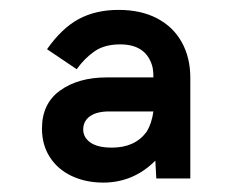

<svg xmlns="http://www.w3.org/2000/svg" viewBox="-20 -728 504 398"><path d="M67 -461.5Q67 -513.5 104.8 -540.5Q142.5 -567.5 201 -567.5H298Q298 -584 295 -593Q281.5 -636 229 -636Q197 -636 176.2 -621.8Q155.5 -607.5 139 -584.5L77.5 -626Q108 -669.5 143.2 -688.5Q178.5 -707.5 226 -707.5Q272 -707.5 305.5 -690Q339 -672.5 356.8 -640.5Q374.5 -608.5 374.5 -567V-358H304L302 -395Q256.5 -349.5 194 -349.5Q158 -349.5 129 -363Q100 -376.5 83.5 -402Q67 -427.5 67 -461.5ZM212 -422Q260 -422 284 -455Q294.5 -472 298 -497H206.5Q180.5 -497 166.5 -487Q152.5 -477 152.5 -459.5Q152.5 -443 167.5 -432.5Q182.5 -422 212 -422Z"/></svg>

Font: HK Grotesk ExtraBold
Style: Regular
Weight: 800
Designer: Alfredo Marco Pradil
Foundry: Hanken Design Co.
Version: Version 3.001